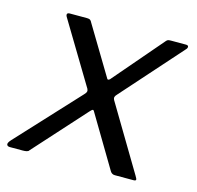

<svg xmlns="http://www.w3.org/2000/svg" viewBox="-94 -617 721 704"><g transform="rotate(15 267.0 -265.0)"><path d="M474 -18Q481 -7 480 -3.5Q479 0 470 0H400Q393 0 388.5 -3.5Q384 -7 382 -11L267 -204Q263 -212 259.5 -210.5Q256 -209 249 -201L74 -7Q72 -3 65.5 -1.5Q59 0 51 0H2Q-8 0 -10 -6.5Q-12 -13 0 -26L215 -258Q221 -264 222.5 -269Q224 -274 221 -280L79 -516Q76 -521 77.5 -525.5Q79 -530 87 -530H153Q161 -530 165 -527Q169 -524 171 -519L281 -336Q283 -331 287.5 -332.5Q292 -334 296 -340L453 -523Q457 -528 461 -529Q465 -530 473 -530H528Q537 -530 537.5 -524.5Q538 -519 533 -514L332 -288Q326 -282 324.5 -277Q323 -272 326 -266L474 -18Z"/></g></svg>

Font: Libre Franklin
Style: Italic
Weight: 400
Italic angle: -8°
Designer: Pablo Impallari, Rodrigo Fuenzalida, Nhung Nguyen
Foundry: Impallari Type
Version: Version 3.000